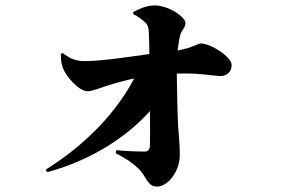

<svg xmlns="http://www.w3.org/2000/svg" viewBox="-20 -627 1040 707"><path d="M471 -575C486 -567 498 -560 514 -545C525 -535 527 -525 528 -508C529 -486 530 -452 530 -428C450 -417 355 -402 290 -402C256 -402 234 -414 210 -432L204 -428C204 -402 206 -393 212 -376C222 -348 269 -291 303 -291C323 -291 359 -308 399 -319C421 -325 445 -332 474 -338C414 -224 308 -102 148 -2L154 7C320 -38 450 -126 532 -218C533 -155 533 -108 532 -89C531 -76 525 -69 513 -69C485 -69 450 -70 408 -74L406 -63C446 -42 467 -28 489 -7C521 24 521 60 559 60C596 60 642 7 642 -56C642 -100 637 -143 636 -162C633 -216 632 -299 631 -356C718 -359 765 -347 792 -347C817 -347 833 -364 833 -388C833 -417 757 -467 719 -467C709 -467 692 -452 634 -441C636 -456 638 -474 643 -495C648 -517 663 -525 663 -542C663 -563 604 -607 548 -607C520 -607 489 -593 470 -582Z"/></svg>

Font: Noto Serif TC Black
Style: Regular
Weight: 900
Version: Version 1.001;PS 1.001;hotconv 16.6.54;makeotf.lib2.5.65590